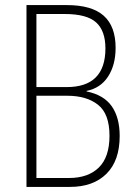

<svg xmlns="http://www.w3.org/2000/svg" viewBox="-20 -734 534 754"><path d="M243 -714Q340 -714 387 -672.5Q434 -631 434 -546Q434 -479 404.5 -433.5Q375 -388 320 -377V-375Q388 -361 419 -316.5Q450 -272 450 -200Q450 -103 398 -51.5Q346 0 255 0H84V-714ZM242 -392Q394 -392 394 -544Q394 -613 357.5 -646Q321 -679 234 -679H123V-392ZM123 -358V-35H251Q326 -35 368 -76Q410 -117 410 -201Q410 -287 365 -322.5Q320 -358 244 -358Z"/></svg>

Font: Noto Sans Khmer UI Condensed ExtraLight
Style: Regular
Weight: 200
Width: 3
Designer: Danh Hong and the Monotype Design Team
Foundry: Monotype Imaging Inc.
Version: Version 2.002; ttfautohint (v1.8.4.7-5d5b)